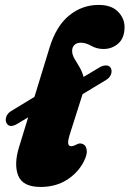

<svg xmlns="http://www.w3.org/2000/svg" viewBox="-20 -747 526 780"><path d="M6.5 -247Q0.5 -258.5 5.5 -272.5Q10.5 -286.5 24 -295L120 -353.5L181 -552.5Q208 -641 260.8 -684Q313.5 -727 380.5 -727Q432.5 -727 459.2 -699.8Q486 -672.5 486 -637Q486 -593 460.8 -570.5Q435.5 -548 400.5 -548Q373 -548 350.8 -560.8Q328.5 -573.5 308 -573.5Q291.5 -573.5 282.2 -564.2Q273 -555 273 -540.5Q273 -525 282.2 -509.2Q291.5 -493.5 302.5 -475.2Q313.5 -457 319.5 -434.5L383 -472.5Q397 -481 410.2 -481.2Q423.5 -481.5 430 -471Q436 -458.5 431 -445Q426 -431.5 411.5 -422.5L315.5 -364.5L266 -209Q255 -175 257 -164Q259 -153 269 -153Q278 -153 290 -159.5Q304.5 -168 317 -161.5Q329 -157 332.2 -138.5Q335.5 -120 320 -90Q296 -44 250.8 -15.8Q205.5 12.5 145 12.5Q72.5 12.5 54 -33.5Q35.5 -79.5 58 -151.5L94.5 -270.5L50.5 -244Q18.5 -225 6.5 -247Z"/></svg>

Font: Fraunces 72pt SuperSoft Black
Style: Italic
Weight: 900
Italic angle: -16°
Version: Version 1.000;[b76b70a41]